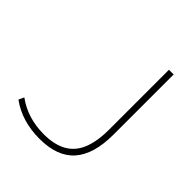

<svg xmlns="http://www.w3.org/2000/svg" viewBox="-200 -866 1012 1012"><g transform="rotate(45 305.5 -360.0)"><path d="M255 10Q123 10 30 -58L44 -88Q89 -55 141.5 -39Q194 -23 253 -23Q331 -23 381.5 -51Q432 -79 456 -137Q480 -195 480 -285V-730H515V-282Q515 -135 451 -62.5Q387 10 255 10Z"/></g></svg>

Font: M PLUS 2 ExtraLight
Style: Regular
Weight: 250
Designer: Coji Morishita
Foundry: UNDERFOREST DESIGN
Version: Version 1.001